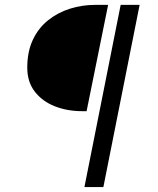

<svg xmlns="http://www.w3.org/2000/svg" viewBox="-20 -676 640 776"><path d="M311.3 -226.7Q251.4 -226.7 201.1 -246.6Q150.9 -266.5 120.5 -305.8Q90.2 -345.1 90.2 -402.5Q90.2 -467.3 112.8 -515.2Q135.4 -563.1 174.5 -594.2Q213.5 -625.3 262.6 -640.8Q311.7 -656.3 364.4 -656.3H417L330 -226.7ZM321.2 80 467.7 -656.3H544.3L397.8 80Z"/></svg>

Font: SourceCodeVF
Style: Italic
Weight: 200
Italic angle: -11°
Monospace: yes
Designer: Paul D. Hunt, Teo Tuominen
Foundry: Adobe
Version: Version 1.026;hotconv 1.1.0;makeotfexe 2.6.0